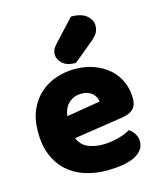

<svg xmlns="http://www.w3.org/2000/svg" viewBox="-115 -834 778 933"><g transform="rotate(-15 274.5 -368.0)"><path d="M198 -176Q212 -140 245 -125.5Q278 -111 319 -111Q361 -111 399 -121.5Q437 -132 460 -146Q476 -136 487 -118Q498 -100 498 -80Q498 -55 484 -37Q470 -19 444.5 -7Q419 5 384 10.5Q349 16 307 16Q248 16 197.5 -0.5Q147 -17 110 -50Q73 -83 52 -133Q31 -183 31 -250Q31 -316 52.5 -363.5Q74 -411 109.5 -441.5Q145 -472 190 -486.5Q235 -501 282 -501Q335 -501 378.5 -485Q422 -469 453.5 -441Q485 -413 502 -374Q519 -335 519 -289Q519 -255 500 -237Q481 -219 447 -214ZM283 -377Q245 -377 219.5 -354Q194 -331 189 -289L359 -317Q358 -327 353 -337.5Q348 -348 339 -357Q330 -366 316 -371.5Q302 -377 283 -377ZM331 -752Q383 -752 409 -730Q435 -708 435 -680Q435 -657 425 -641.5Q415 -626 391 -606L296 -528Q251 -528 229 -549Q207 -570 207 -594Q207 -606 211.5 -617Q216 -628 230 -643Z"/></g></svg>

Font: Baloo Bhai 2 ExtraBold
Style: Regular
Weight: 800
Designer: Supriya Tembe, Noopur Datye and Ek Type
Foundry: Ek Type
Version: Version 1.640;PS 1.000;hotconv 16.6.51;makeotf.lib2.5.65220;